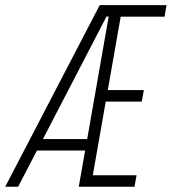

<svg xmlns="http://www.w3.org/2000/svg" viewBox="-35 -713 656 733"><path d="M265.6 0 290 -138.2H106L34.2 0H-15.1L345.7 -693.4H600.6L593.3 -649.4H425.8L376.5 -369.1H514.2L506.3 -325.2H368.7L319.3 -43.9H486.3L478.5 0ZM128.9 -182.1H297.9L379.9 -649.9H371.6Z"/></svg>

Font: Cascadia Code ExtraLight
Style: Italic
Weight: 200
Italic angle: -10°
Monospace: yes
Designer: Aaron Bell
Foundry: Saja Typeworks
Version: Version 2404.023; ttfautohint (v1.8.4)